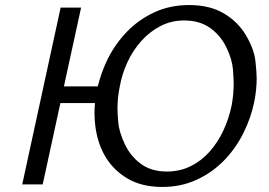

<svg xmlns="http://www.w3.org/2000/svg" viewBox="-20 -730 1063 760"><path d="M68 0 220 -700H301L233 -388H367Q381 -445 407 -498Q438 -559 484 -606Q530 -653 591.5 -681.5Q653 -710 729 -710Q810 -710 866 -677Q922 -644 954 -589.5Q986 -535 991 -489Q996 -443 996 -420Q996 -373 986 -325Q973 -262 942.5 -201.5Q912 -141 866 -94Q820 -47 758.5 -18.5Q697 10 622 10Q541 10 484.5 -23.5Q428 -57 396.5 -111Q365 -165 357 -234Q354 -258 354 -282Q354 -302 356 -322H219L149 0ZM640 -51Q692 -51 734.5 -72Q777 -93 809.5 -129.5Q842 -166 864 -213Q886 -260 897 -313Q905 -357 905 -400Q905 -417 902 -456Q899 -495 876 -542.5Q853 -590 811.5 -619.5Q770 -649 709 -649Q658 -649 615.5 -627Q573 -605 540 -568.5Q507 -532 485 -485Q463 -438 454 -387Q445 -343 445 -300Q445 -284 448 -246.5Q451 -209 473.5 -160.5Q496 -112 537.5 -81.5Q579 -51 640 -51Z"/></svg>

Font: Isabella Sans
Style: Italic
Weight: 400
Italic angle: -12°
Designer: Christian Thalmann (Catharsis Fonts), Cristiano Sobral
Foundry: The Isabella Sans Project Authors
Version: Version 2.026; ttfautohint (v1.8.4.7-5d5b-dirty)